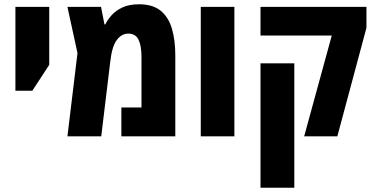

<svg xmlns="http://www.w3.org/2000/svg" viewBox="-20 -637 1747 897"><path d="M52 -213V-605H210V-334L131 -213Z M630 -617Q694 -617 731 -586.5Q768 -556 783.5 -502Q799 -448 799 -378V0H547V-135H641V-372Q641 -422 627.5 -451Q614 -480 579 -480Q548 -480 525.5 -450Q503 -420 495 -348L453 0H295L342 -389L295 -605H452L468 -523H472Q482 -544 501.5 -566Q521 -588 552.5 -602.5Q584 -617 630 -617Z M918 0V-605H1075V0Z M1401 0 1530 -471H1197V-605H1692V-507L1556 0ZM1197 240V-341H1355V240Z"/></svg>

Font: Noto Sans Hebrew Condensed ExtraBold
Style: Regular
Weight: 800
Width: 3
Designer: Monotype Design Team
Foundry: Monotype Imaging Inc.
Version: Version 2.004; ttfautohint (v1.8.4.7-5d5b)